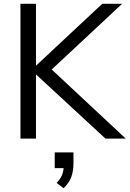

<svg xmlns="http://www.w3.org/2000/svg" viewBox="-20 -732 684 1014"><path d="M644 0H537L170 -339V0H88V-712H170V-385L520 -712H625L253 -365ZM368 73V131Q368 171 356.5 202.5Q345 234 316 262L279 234Q298 214 306 196Q314 178 316 156H269V73Z"/></svg>

Font: Muli
Style: Regular
Weight: 400
Designer: Vernon Adams
Foundry: Vernon Adams
Version: Version 2.000